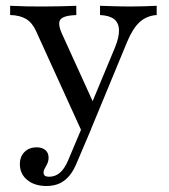

<svg xmlns="http://www.w3.org/2000/svg" viewBox="-20 -435 574 653"><path d="M258.1 12.1 102.4 -329.8Q89.5 -358.1 68.5 -370.6Q47.6 -383.1 14.5 -383.9V-415.3Q46 -413.7 72.2 -413.3Q98.4 -412.9 126.6 -412.9Q159.7 -412.9 188.3 -413.7Q216.9 -414.5 239.5 -415.3V-383.9Q196 -382.3 185.5 -368.5Q175 -354.8 191.1 -319.4L301.6 -76.6L287.1 -71.8L371 -273.4Q385.5 -308.9 384.7 -333.1Q383.9 -357.3 368.1 -369.8Q352.4 -382.3 320.2 -383.9V-415.3Q341.1 -414.5 357.7 -414.1Q374.2 -413.7 389.5 -413.3Q404.8 -412.9 423.4 -412.9Q448.4 -412.9 471.8 -413.7Q495.2 -414.5 512.9 -415.3V-383.9Q479 -381.5 455.2 -360.1Q431.5 -338.7 412.1 -291.9L286.3 12.1ZM137.9 197.6Q97.6 197.6 72.6 177Q47.6 156.5 47.6 123.4Q47.6 97.6 63.3 81.9Q79 66.1 104.8 66.1Q123.4 66.1 134.3 75.4Q145.2 84.7 145.2 100.8Q145.2 112.1 141.1 121Q137.1 129.8 132.7 137.1Q128.2 144.4 128.2 152.4Q128.2 166.1 146.8 166.1Q167.7 166.1 183.5 152.8Q199.2 139.5 211.3 111.3L263.7 -12.9L290.3 3.2L241.9 116.9Q230.6 145.2 215.7 162.9Q200.8 180.6 181.9 189.1Q162.9 197.6 137.9 197.6Z"/></svg>

Font: Playfair 12pt
Style: Regular
Weight: 400
Designer: Claus Eggers Sørensen
Foundry: Claus Eggers Sørensen
Version: Version 2.000;gftools[0.9.28]